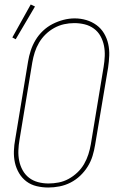

<svg xmlns="http://www.w3.org/2000/svg" viewBox="-20 -828 540 856"><path d="M195 8Q169 8 143.5 2Q118 -4 98 -19Q78 -34 65 -56Q52 -78 46.5 -103Q41 -128 42 -155Q43 -182 48 -208L105 -553Q109 -578 117 -602.5Q125 -627 138.5 -649.5Q152 -672 171.5 -690.5Q191 -709 214.5 -721Q238 -733 263 -739.5Q288 -746 313 -746Q340 -746 365 -738.5Q390 -731 410.5 -716Q431 -701 444 -679Q457 -657 462.5 -632Q468 -607 467 -580.5Q466 -554 462 -527L404 -182Q400 -157 392.5 -132.5Q385 -108 371 -85.5Q357 -63 337.5 -44.5Q318 -26 294.5 -14Q271 -2 245.5 3Q220 8 195 8ZM196 -10Q219 -10 242 -14.5Q265 -19 286 -30.5Q307 -42 325 -59Q343 -76 355 -97Q367 -118 374 -140Q381 -162 385 -185L442 -530Q446 -554 447 -578Q448 -602 443.5 -624.5Q439 -647 428 -667Q417 -687 398.5 -700.5Q380 -714 357.5 -719.5Q335 -725 311 -725Q288 -725 265.5 -720Q243 -715 222 -703.5Q201 -692 183.5 -675Q166 -658 154 -637.5Q142 -617 135 -595Q128 -573 124 -550L67 -205Q63 -182 62 -158Q61 -134 65.5 -111.5Q70 -89 81 -69Q92 -49 109.5 -35.5Q127 -22 149.5 -16Q172 -10 196 -10ZM50 -653 35 -661 117 -808 136 -799Z"/></svg>

Font: Iosevka Curly Slab ThObl
Style: Regular
Weight: 100
Italic angle: -9°
Monospace: yes
Designer: Belleve Invis
Foundry: Belleve Invis
Version: Version 11.0.0; ttfautohint (v1.8.3)